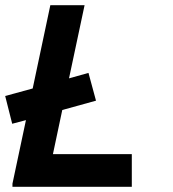

<svg xmlns="http://www.w3.org/2000/svg" viewBox="-33 -720 665 740"><path d="M15 -12 67 -257 14 -243 -13 -350 93 -379 161 -700H293L233 -418L308 -439L337 -332L207 -296L171 -126H475V0H15Z"/></svg>

Font: Space Mono
Style: Bold Italic
Weight: 700
Italic angle: -12°
Monospace: yes
Designer: Colophon Foundry / Benjamin Critton
Foundry: Colophon Foundry
Version: Version 1.000;PS 1.000;hotconv 1.0.81;makeotf.lib2.5.63406